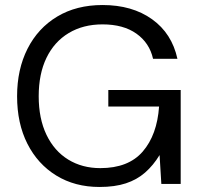

<svg xmlns="http://www.w3.org/2000/svg" viewBox="-20 -732 800 764"><path d="M376 12Q278 12 204 -33.5Q130 -79 89 -160Q48 -241 48 -349Q48 -456 89.5 -538Q131 -620 207.5 -666Q284 -712 388 -712Q506 -712 585 -655.5Q664 -599 686 -498H589Q575 -561 523 -598Q471 -635 388 -635Q311 -635 253.5 -600.5Q196 -566 165 -502Q134 -438 134 -349Q134 -260 165 -195.5Q196 -131 251.5 -97Q307 -63 379 -63Q491 -63 548 -129Q605 -195 613 -308H411V-374H699V0H622L615 -115Q590 -74 557.5 -45.5Q525 -17 481 -2.5Q437 12 376 12Z"/></svg>

Font: DM Sans 12pt
Style: Regular
Weight: 400
Version: Version 4.004;gftools[0.9.30]